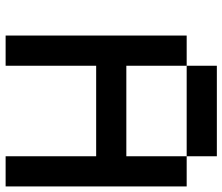

<svg xmlns="http://www.w3.org/2000/svg" viewBox="-76 -742 818 707"><g transform="rotate(-90 333.5 -389.0)"><path d="M444.4 0H111.1V-111.1H444.4ZM111.1 -333.3V-111.1H0V-777.8H111.1V-444.4H444.4V-777.8H555.6V-111.1H444.4V-333.3Z"/></g></svg>

Font: Pixeloid Sans
Style: Regular
Weight: 400
Designer: GGBotNet
Foundry: GGBotNet
Version: 0.5